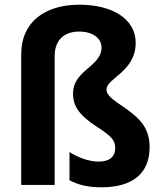

<svg xmlns="http://www.w3.org/2000/svg" viewBox="-20 -785 687 815"><path d="M556 -603C556 -706 455 -765 317 -765C172 -765 70 -693 70 -554V0H212V-546C212 -617 254 -651 316 -651C373 -651 411 -623 411 -583C411 -502 290 -488 290 -388C290 -338 312 -299 388 -249C455 -206 469 -189 469 -156C469 -119 444 -99 398 -99C358 -99 306 -118 275 -140V-20C313 1 357 10 411 10C543 10 615 -49 615 -160C615 -237 579 -278 516 -323C455 -364 432 -381 432 -405C432 -453 556 -481 556 -603Z"/></svg>

Font: Noto Sans Myanmar SemiCondensed
Style: Bold
Weight: 700
Width: 4
Designer: Monotype Design Team
Foundry: Monotype Imaging Inc.
Version: Version 2.107